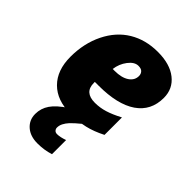

<svg xmlns="http://www.w3.org/2000/svg" viewBox="-231 -677 1041 1041"><g transform="rotate(45 289.5 -156.5)"><path d="M259.8 9.8Q156.2 9.8 98.6 -48.1Q41 -106 41 -209Q41 -312 81.8 -394.8Q122.6 -477.5 193.6 -520.3Q264.6 -563 357.9 -563Q450.7 -563 503.9 -521Q557.1 -479 557.1 -409.2Q557.1 -311 480.7 -258.5Q404.3 -206.1 259.8 -206.1H231V-198.2Q231 -126 311 -126Q349.6 -126 386.7 -137.5Q423.8 -148.9 471.2 -173.8V-40Q416.5 -12.2 369.1 -1.2Q321.8 9.8 259.8 9.8ZM336.9 -435.1Q307.1 -435.1 281.2 -401.1Q255.4 -367.2 250 -324.2H264.2Q317.4 -324.2 347.7 -344.5Q377.9 -364.7 377.9 -397.9Q377.9 -413.6 368.2 -424.3Q358.4 -435.1 336.9 -435.1ZM354 -5.9Q306.6 33.2 291.7 49.6Q276.9 65.9 268.8 81.8Q260.7 97.7 260.7 114.3Q260.7 124 267.3 131.6Q273.9 139.2 286.6 139.2Q309.6 139.2 343.8 127V235.4Q297.9 250 246.6 250Q191.4 250 158.2 220.7Q125 191.4 125 145Q125 102.5 149.4 66.9Q173.8 31.2 231 -5.9Z"/></g></svg>

Font: Open Sans Extrabold
Style: Italic
Weight: 800
Italic angle: -12°
Foundry: Ascender Corporation
Version: Version 1.10